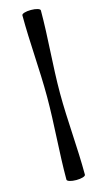

<svg xmlns="http://www.w3.org/2000/svg" viewBox="-128 -852 466 903"><g transform="rotate(-15 105.0 -400.0)"><path d="M80 -800C80 -667 93 -533 93 -400C93 -267 80 -133 80 0C80 8 100 14 125 14C150 14 170 8 170 0C170 -133 156 -267 156 -400C156 -533 170 -667 170 -800C170 -808 150 -814 125 -814C100 -814 80 -808 80 -800Z"/></g></svg>

Font: Nupuram
Style: Regular
Weight: 400
Designer: Santhosh Thottingal (santhosh.thottingal@gmail.com)
Foundry: SMC
Version: Version 1.000